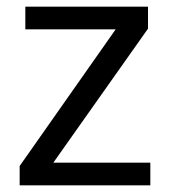

<svg xmlns="http://www.w3.org/2000/svg" viewBox="-20 -556 510 576"><path d="M431 0H39V-58L327 -468H56V-536H424V-470L140 -68H431Z"/></svg>

Font: Noto Sans Tifinagh Ghat
Style: Regular
Weight: 400
Designer: JamraPatel
Foundry: JamraPatel LLC
Version: Version 2.006; ttfautohint (v1.8.4.7-5d5b)